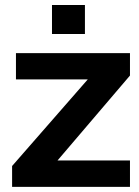

<svg xmlns="http://www.w3.org/2000/svg" viewBox="-20 -726 542 746"><path d="M485 0H27V-81L321 -417.5H42V-519.5H485V-432.5L203.5 -102.5H485ZM310 -594H182V-706.5H310Z"/></svg>

Font: Acari Sans
Style: Bold
Weight: 700
Designer: Alfredo Marco Pradil and Stefan Peev (font) & Cristiano Sobral (main changes)
Foundry: Alfredo Marco Pradil and Stefan Peev (font) & Cristiano Sobral (main changes)
Version: Version 1.063; ttfautohint (v1.8.3)